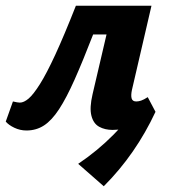

<svg xmlns="http://www.w3.org/2000/svg" viewBox="-33 -444 587 668"><path d="M328 204 239 126Q306 81 362 24.5Q418 -32 465 -96L508 -55Q474 18 429 83Q384 148 328 204ZM59 10Q37 10 17 0.5Q-3 -9 -13 -21L12 -91Q21 -89 26.5 -88Q32 -87 36 -87Q50 -87 66.5 -101Q83 -115 106 -151.5Q129 -188 159.5 -254Q190 -320 231 -424H413L395 -324H291Q255 -231 226.5 -167Q198 -103 172.5 -64Q147 -25 120 -7.5Q93 10 59 10ZM359 8Q332 8 312 -3Q292 -14 285 -41.5Q278 -69 289 -116L361 -424H494L426 -131Q422 -112 425 -101.5Q428 -91 441 -91Q449 -91 458 -94Q467 -97 481 -106L508 -55Q473 -23 435 -7.5Q397 8 359 8Z"/></svg>

Font: Ysabeau Infant ExtraBold
Style: Italic
Weight: 800
Italic angle: -12°
Designer: Christian Thalmann (Catharsis Fonts)
Version: Version 2.001;gftools[0.9.30]; featfreeze: ss01,ss02,lnum